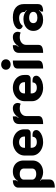

<svg xmlns="http://www.w3.org/2000/svg" viewBox="1144 -1893 958 3286"><g transform="rotate(-90 1623.0 -250.0)"><path d="M55 -418Q55 -456 87 -482.5Q119 -509 181 -509V-455Q169 -440 162 -428L167 -424Q198 -467 236.5 -488Q275 -509 333 -509Q387 -509 429.5 -486Q472 -463 495.5 -421.5Q519 -380 519 -327V-173Q519 -119 492.5 -77.5Q466 -36 419.5 -13.5Q373 9 315 9Q281 9 241.5 -5Q202 -19 176 -44L172 -39Q177 -31 194 -19V119Q194 209 55 209ZM382 -182V-317Q382 -353 357.5 -372Q333 -391 287 -391Q245 -391 218.5 -371.5Q192 -352 192 -322V-178Q192 -149 218.5 -129Q245 -109 287 -109Q333 -109 357.5 -128Q382 -147 382 -182Z M604 -180V-308Q604 -364 635.5 -410.5Q667 -457 720 -483Q773 -509 834 -509Q894 -509 944.5 -484.5Q995 -460 1024 -415.5Q1053 -371 1053 -315V-261Q1053 -237 1035 -220.5Q1017 -204 989 -204H737V-190Q737 -150 761.5 -124.5Q786 -99 834 -99Q881 -99 903 -119.5Q925 -140 925 -171Q945 -173 955 -173Q996 -173 1018 -156Q1040 -139 1040 -106Q1040 -79 1013 -52Q986 -25 938.5 -8Q891 9 833 9Q771 9 718.5 -16Q666 -41 635 -84Q604 -127 604 -180ZM929 -301V-315Q929 -355 902.5 -378.5Q876 -402 833 -402Q790 -402 763.5 -378.5Q737 -355 737 -315V-301Z M1280 -282V-71Q1280 -28 1246.5 -9.5Q1213 9 1143 9V-405Q1143 -455 1176 -482Q1209 -509 1274 -509V-450Q1259 -434 1249 -416L1256 -412Q1319 -509 1413 -509Q1458 -509 1481 -485Q1504 -461 1504 -424Q1504 -396 1489 -375Q1461 -391 1414 -391Q1354 -391 1317 -360Q1280 -329 1280 -282Z M1534 -180V-308Q1534 -364 1565.5 -410.5Q1597 -457 1650 -483Q1703 -509 1764 -509Q1824 -509 1874.5 -484.5Q1925 -460 1954 -415.5Q1983 -371 1983 -315V-261Q1983 -237 1965 -220.5Q1947 -204 1919 -204H1667V-190Q1667 -150 1691.5 -124.5Q1716 -99 1764 -99Q1811 -99 1833 -119.5Q1855 -140 1855 -171Q1875 -173 1885 -173Q1926 -173 1948 -156Q1970 -139 1970 -106Q1970 -79 1943 -52Q1916 -25 1868.5 -8Q1821 9 1763 9Q1701 9 1648.5 -16Q1596 -41 1565 -84Q1534 -127 1534 -180ZM1859 -301V-315Q1859 -355 1832.5 -378.5Q1806 -402 1763 -402Q1720 -402 1693.5 -378.5Q1667 -355 1667 -315V-301Z M2073 -628Q2073 -664 2098.5 -686.5Q2124 -709 2162 -709Q2200 -709 2225.5 -686.5Q2251 -664 2251 -628Q2251 -592 2225.5 -569.5Q2200 -547 2162 -547Q2124 -547 2098.5 -569.5Q2073 -592 2073 -628ZM2093 -429Q2093 -472 2127 -490.5Q2161 -509 2230 -509V-71Q2230 -28 2196 -9.5Q2162 9 2093 9Z M2498 -282V-71Q2498 -28 2464.5 -9.5Q2431 9 2361 9V-405Q2361 -455 2394 -482Q2427 -509 2492 -509V-450Q2477 -434 2467 -416L2474 -412Q2537 -509 2631 -509Q2676 -509 2699 -485Q2722 -461 2722 -424Q2722 -396 2707 -375Q2679 -391 2632 -391Q2572 -391 2535 -360Q2498 -329 2498 -282Z M2737 -158Q2737 -211 2765 -249.5Q2793 -288 2839.5 -308Q2886 -328 2941 -328Q2987 -328 3022.5 -314Q3058 -300 3089 -273L3094 -279Q3073 -298 3061 -306V-319Q3061 -357 3033.5 -379.5Q3006 -402 2956 -402Q2912 -402 2878 -386Q2844 -370 2823 -339Q2799 -345 2782.5 -361.5Q2766 -378 2766 -398Q2766 -429 2793 -454.5Q2820 -480 2866.5 -494.5Q2913 -509 2969 -509Q3078 -509 3137 -459Q3196 -409 3196 -323V-80Q3196 -33 3165.5 -12Q3135 9 3069 9V-30Q3084 -44 3093 -55L3088 -60Q3055 -26 3019 -8.5Q2983 9 2923 9Q2874 9 2831.5 -10.5Q2789 -30 2763 -67.5Q2737 -105 2737 -158ZM3063 -159Q3063 -192 3035.5 -211Q3008 -230 2961 -230Q2919 -230 2894.5 -211Q2870 -192 2870 -159Q2870 -125 2894.5 -107Q2919 -89 2961 -89Q3009 -89 3036 -107Q3063 -125 3063 -159Z"/></g></svg>

Font: K2D ExtraBold
Style: Regular
Weight: 800
Designer: Katatrad Aksorn Co.,Ltd.
Foundry: Cadson Demak Co.,Ltd.
Version: Version 1.000; ttfautohint (v1.6)